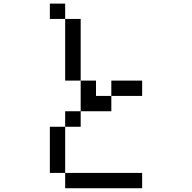

<svg xmlns="http://www.w3.org/2000/svg" viewBox="-20 -879 1040 1040"><path d="M250 -776.4V-859.4H333V-776.4ZM250 57.6V-192.4H333V-276.4H417V-192.4H333V57.6ZM417 -276.4V-442.4H333V-776.4H417V-442.4H500V-359.4H583V-276.4ZM583 -359.4V-442.4H750V-359.4ZM333 57.6H750V140.6H333Z"/></svg>

Font: KH Dot Kodenmachou 12
Style: Regular
Weight: 400
Designer: Original version for X68000 by Keitarou Hiraki (http://hp.vector.co.jp/authors/VA000874/) / TrueType conversion by Homem
Version: Version 1.00.20150527